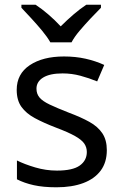

<svg xmlns="http://www.w3.org/2000/svg" viewBox="-20 -786 519 816"><path d="M434 -148Q434 -96 408 -61Q382 -26 334 -8Q286 10 220 10Q164 10 123.5 1Q83 -8 52 -24V-104Q84 -88 129.5 -74.5Q175 -61 222 -61Q289 -61 319 -82.5Q349 -104 349 -140Q349 -160 338 -176Q327 -192 298.5 -208Q270 -224 217 -244Q165 -264 128 -284Q91 -304 71 -332Q51 -360 51 -404Q51 -472 106.5 -509Q162 -546 252 -546Q301 -546 343.5 -536.5Q386 -527 423 -510L393 -440Q359 -454 322 -464Q285 -474 246 -474Q192 -474 163.5 -456.5Q135 -439 135 -409Q135 -387 148 -371.5Q161 -356 191.5 -341.5Q222 -327 273 -307Q324 -288 360 -268Q396 -248 415 -219.5Q434 -191 434 -148ZM194 -606Q181 -629 159 -655.5Q137 -682 113 -708Q89 -734 71 -753V-766H131Q157 -749 185 -725Q213 -701 238 -674Q265 -701 293 -725Q321 -749 347 -766H409V-753Q390 -734 365.5 -708Q341 -682 318.5 -655.5Q296 -629 284 -606Z"/></svg>

Font: Noto Sans Cham
Style: Regular
Weight: 400
Designer: Monotype Design Team
Foundry: Monotype Imaging Inc.
Version: Version 2.002